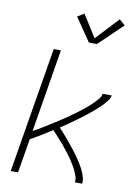

<svg xmlns="http://www.w3.org/2000/svg" viewBox="-103 -1038 806 1106"><g transform="rotate(10 300.0 -485.0)"><path d="M39 0 161 -735H203L123 -249Q137 -257 151.5 -265Q166 -273 180 -282Q194 -291 208 -299.5Q222 -308 236 -317Q250 -326 264 -335Q278 -344 291.5 -353Q305 -362 318.5 -371.5Q332 -381 345.5 -391Q359 -401 372.5 -411Q386 -421 398.5 -431.5Q411 -442 423.5 -453Q436 -464 447.5 -476Q459 -488 470 -501Q481 -514 483 -530H536Q534 -513 522.5 -498.5Q511 -484 499 -471Q487 -458 473.5 -446Q460 -434 446.5 -422.5Q433 -411 419 -400Q405 -389 390.5 -378Q376 -367 361.5 -356.5Q347 -346 332.5 -336Q318 -326 303.5 -316Q289 -306 274 -296Q284 -285 293.5 -274.5Q303 -264 313 -252.5Q323 -241 332 -230Q341 -219 350.5 -207.5Q360 -196 369 -184.5Q378 -173 386.5 -161Q395 -149 403.5 -137Q412 -125 419.5 -112.5Q427 -100 434 -87Q441 -74 446.5 -60Q452 -46 455.5 -31Q459 -16 457 0H414Q417 -18 411.5 -34.5Q406 -51 399 -66Q392 -81 383.5 -95Q375 -109 366 -123Q357 -137 347 -150Q337 -163 327 -176Q317 -189 306.5 -201.5Q296 -214 285 -226Q274 -238 263 -250.5Q252 -263 240 -275Q209 -255 178 -236Q147 -217 115 -199L82 0ZM354 -807 261 -943 300 -967 382 -837 506 -970 540 -940 401 -807Z"/></g></svg>

Font: Iosevka Curly XLtExObl
Style: Regular
Weight: 200
Width: 7
Italic angle: -9°
Monospace: yes
Designer: Belleve Invis
Foundry: Belleve Invis
Version: Version 11.0.1; ttfautohint (v1.8.3)